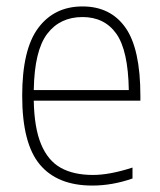

<svg xmlns="http://www.w3.org/2000/svg" viewBox="-20 -568 498 597"><path d="M416.5 -255H85Q86.5 -170.5 107.8 -119.5Q129 -68.5 169 -46.2Q209 -24 269 -24Q321 -24 392 -47V-13Q329 9 267 9Q158.5 9 103.8 -56.5Q49 -122 49 -270Q49 -414.5 99 -481.2Q149 -548 236.5 -548Q323.5 -548 370 -482.2Q416.5 -416.5 416.5 -270ZM85 -288H380.5Q378.5 -411 341.8 -463Q305 -515 236.5 -515Q166.5 -515 126.8 -462.8Q87 -410.5 85 -288Z"/></svg>

Font: Encode Sans Semi Condensed Thin
Style: Regular
Weight: 250
Width: 4
Designer: Multiple Designers
Foundry: Impallari Type
Version: Version 2.000